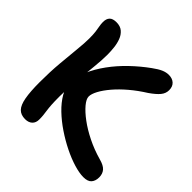

<svg xmlns="http://www.w3.org/2000/svg" viewBox="-186 -870 1042 1042"><g transform="rotate(45 335.0 -349.5)"><path d="M598 11Q567 11 524 -2Q481 -15 434.5 -38Q388 -61 343.5 -91Q299 -121 263 -155.5Q227 -190 205.5 -227Q184 -264 184 -298Q184 -346 205.5 -396Q227 -446 263 -495.5Q299 -545 345.5 -589.5Q392 -634 442 -670Q472 -692 493 -701Q514 -710 534 -710Q561 -710 577.5 -695Q594 -680 594 -652Q594 -627 577 -606.5Q560 -586 524 -561Q476 -531 436.5 -497.5Q397 -464 368.5 -430.5Q340 -397 324.5 -368Q309 -339 309 -319Q309 -300 331.5 -273Q354 -246 393 -217Q432 -188 483.5 -162.5Q535 -137 592 -121Q630 -111 645 -93.5Q660 -76 660 -49Q660 -22 646 -5.5Q632 11 598 11ZM152 12Q119 12 100.5 -7Q82 -26 74 -70Q66 -114 66 -187Q66 -265 72 -333.5Q78 -402 83.5 -456Q89 -510 89 -543Q89 -575 86.5 -594.5Q84 -614 81 -629Q78 -644 78 -660Q78 -685 90.5 -698Q103 -711 131 -711Q161 -711 179 -695.5Q197 -680 206 -656Q215 -632 218 -604Q221 -576 221 -552Q221 -509 215 -452.5Q209 -396 203 -332.5Q197 -269 197 -206Q197 -169 198.5 -145Q200 -121 202.5 -104.5Q205 -88 206.5 -73.5Q208 -59 208 -41Q208 -16 193 -2Q178 12 152 12Z"/></g></svg>

Font: Shantell Sans SemiBold
Style: Regular
Weight: 600
Designer: Stephen Nixon, Anya Danilova, Shantell Martin
Foundry: Arrow Type
Version: Version 1.011;[c5ecc13dd]